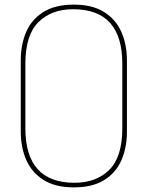

<svg xmlns="http://www.w3.org/2000/svg" viewBox="-20 -806 640 832"><path d="M300 6Q220 6 169 -26Q118 -58 94 -112.5Q70 -167 70 -236V-544Q70 -613 93.5 -667.5Q117 -722 168 -754Q219 -786 300 -786Q380 -786 431 -754Q482 -722 506 -667.5Q530 -613 530 -544V-236Q530 -167 506.5 -112.5Q483 -58 432 -26Q381 6 300 6ZM303 -14Q397 -14 453.5 -70Q510 -126 510 -250V-530Q510 -766 297 -766Q203 -766 146.5 -710Q90 -654 90 -530V-250Q90 -14 303 -14Z"/></svg>

Font: Tanohe Sans Thin
Style: Regular
Weight: 100
Designer: Village Type and Design LLC & Cristiano Sobral
Foundry: Cooper Hewitt Smithsonian Design Museum
Version: Version 1.00;September 29, 2021;FontCreator 13.0.0.2655 64-b